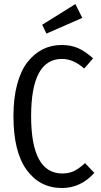

<svg xmlns="http://www.w3.org/2000/svg" viewBox="-20 -923 504 955"><path d="M355 -902.8 389.2 -834 210.9 -755.9 189.9 -799.8ZM286.1 -699.2Q334 -699.2 369.9 -682.9Q405.8 -666.5 442.9 -632.8L398.9 -582Q345.2 -629.9 288.1 -629.9Q134.8 -629.9 134.8 -345.2Q134.8 -60.1 290 -60.1Q325.2 -60.1 351.1 -73.7Q377 -87.4 402.8 -111.8L449.2 -63Q381.3 12.2 288.1 12.2Q178.2 12.2 112.5 -77.9Q46.9 -168 46.9 -345.2Q46.9 -435.1 65.4 -503.9Q84 -572.8 117.2 -614.7Q150.4 -656.7 192.9 -678Q235.4 -699.2 286.1 -699.2Z"/></svg>

Font: Fira Sans Compressed Book
Style: Regular
Weight: 350
Width: 1
Designer: Carrois Corporate & Edenspiekermann AG
Foundry: Carrois Corporate GbR & Edenspiekermann AG
Version: Version 4.203;PS 004.203;hotconv 1.0.88;makeotf.lib2.5.64775